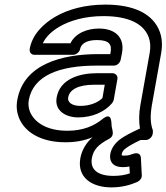

<svg xmlns="http://www.w3.org/2000/svg" viewBox="-20 -583 723 834"><path d="M379 104C386 65 409 44 454 20C479 7 468 -16 465 -34C463 -46 469 -102 424 -65C390 -37 341 -15 273 -15C182 -15 129 -52 110 -98C104 -114 102 -130 105 -148C124 -255 238 -298 399 -298H475C490 -298 502 -312 504 -323L510 -353C522 -418 483 -459 410 -459C360 -459 308 -440 286 -395H166C180 -425 207 -449 238 -467C284 -494 350 -513 429 -513C542 -513 605 -478 626 -421C633 -402 635 -379 630 -352L590 -128C583 -89 583 -54 588 -24C586 -24 583 -23 582 -22C550 -7 524 6 503 21C480 38 464 60 459 86C457 98 458 111 464 121C474 138 494 143 514 143C525 143 535 142 542 140L544 170C524 177 501 181 473 181C401 181 371 151 379 104ZM509 86C511 77 515 69 528 60C542 50 563 38 591 25H614C625 25 640 15 643 0L644 -8C645 -12 644 -16 643 -20C633 -48 632 -81 640 -128L680 -352C686 -386 684 -418 674 -445C645 -524 560 -563 438 -563C351 -563 275 -543 218 -509C171 -481 120 -435 109 -370C107 -359 114 -345 129 -345H298C309 -345 325 -355 328 -370C332 -391 353 -409 401 -409C455 -409 467 -390 460 -353L459 -348H408C248 -348 82 -304 55 -148C50 -121 53 -95 62 -72C88 -7 160 35 264 35C309 35 346 28 382 13C356 36 336 66 329 104C314 188 379 231 464 231C510 231 548 220 577 207C587 202 596 192 596 180L592 103C591 81 572 81 562 84C547 89 538 93 522 93C507 93 508 92 509 86ZM226 -159C216 -101 267 -73 320 -73C381 -73 435 -97 467 -135C470 -139 473 -145 474 -149L490 -240C493 -255 480 -265 469 -265H400C327 -265 240 -241 226 -159ZM276 -159C282 -194 319 -215 391 -215H435L425 -157C407 -139 373 -123 329 -123C288 -123 273 -142 276 -159Z"/></svg>

Font: Asimov
Style: XWidOuIt
Weight: 500
Designer: Google
Version: Version 2.000980; 2014